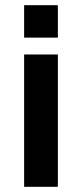

<svg xmlns="http://www.w3.org/2000/svg" viewBox="-20 -614 306 740"><path d="M203 -469H73V-594H203ZM203 106H73V-404H203Z"/></svg>

Font: Gudea
Style: Bold
Weight: 700
Designer: Agustina Mingote
Foundry: Agustina Mingote
Version: Version 1.002